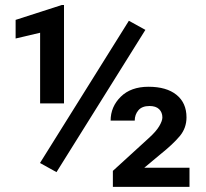

<svg xmlns="http://www.w3.org/2000/svg" viewBox="-20 -730 803 750"><path d="M547.9 -613.3 200.7 -57.6 136.2 -93.3 483.4 -648.9ZM230 -710.4V-326.2H136.7V-602.1L41 -579.6V-652.3L221.2 -710.4ZM720.2 -74.7V0H420.9V-62.5L561 -190.4Q589.8 -216.3 602.1 -237.3Q614.3 -258.3 614.3 -271Q614.3 -291 601.6 -303.5Q588.9 -315.9 564 -315.9Q534.7 -315.9 520.5 -299.1Q506.3 -282.2 506.3 -258.8H412.1Q412.1 -313 451.7 -352.1Q491.2 -391.1 560.1 -391.1Q630.4 -391.1 669.4 -359.6Q708.5 -328.1 708.5 -271.5Q708.5 -230 682.4 -198.5Q656.2 -167 605 -126L543.5 -74.7Z"/></svg>

Font: Vazirmatn RD FD SemiBold
Style: Regular
Weight: 600
Designer: Saber Rastikerdar
Foundry: Saber Rastikerdar
Version: Version 33.003